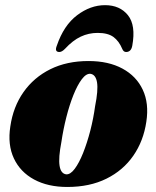

<svg xmlns="http://www.w3.org/2000/svg" viewBox="-20 -712 606 744"><path d="M323 -475.5Q400.5 -475.5 454.5 -446.2Q508.5 -417 533.2 -364.2Q558 -311.5 547 -240Q536 -165.5 496.5 -108.5Q457 -51.5 392.2 -19.5Q327.5 12.5 241 12.5Q165.5 12.5 112 -16.5Q58.5 -45.5 33.8 -98.2Q9 -151 20 -222Q31 -298 71 -355Q111 -412 175 -443.8Q239 -475.5 323 -475.5ZM236 -36.5Q252.5 -35 269.5 -57.8Q286.5 -80.5 302 -119.2Q317.5 -158 329.8 -205.2Q342 -252.5 348.5 -300.5Q361 -362.5 356 -392.8Q351 -423 330.5 -426Q314 -427.5 297 -405Q280 -382.5 264.5 -343.8Q249 -305 237 -257.5Q225 -210 218 -162.5Q206 -100.5 210.8 -70Q215.5 -39.5 236 -36.5ZM358.5 -584.5Q323.5 -584.5 292.8 -570Q262 -555.5 232 -523Q220 -510.5 210 -510.5Q190.5 -510.5 200 -534.5Q227 -614 278.8 -653Q330.5 -692 387 -692Q444.5 -692 475.8 -653Q507 -614 492.5 -534.5Q488 -510.5 468.5 -510.5Q458.5 -510.5 453.5 -523Q441 -553 419.5 -568.8Q398 -584.5 358.5 -584.5Z"/></svg>

Font: Fraunces 72pt Black
Style: Italic
Weight: 900
Italic angle: -16°
Version: Version 1.000;[b76b70a41]